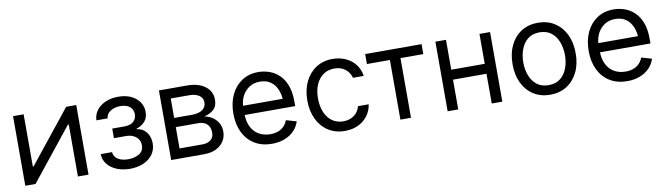

<svg xmlns="http://www.w3.org/2000/svg" viewBox="-34 -1012 5139 1483"><g transform="rotate(-10 2536.0 -271.0)"><path d="M572.8 0H489.7V-407.7H482.9L157.2 0H77.1V-545.9H160.2V-136.7H166.5L493.7 -545.9H572.8Z M692.9 -139.6H781.7Q785.2 -102.5 815.9 -83.3Q846.7 -64 896 -63.5Q946.3 -64 981.9 -84.7Q1017.6 -105.5 1018.1 -152.3Q1018.1 -179.7 1004.4 -200Q990.7 -220.2 966.3 -231.7Q941.9 -243.2 908.7 -243.2H814.9V-318.4H908.7Q958.5 -318.4 982.4 -340.8Q1006.3 -363.3 1006.3 -397.5Q1006.3 -434.1 980.5 -456.3Q954.6 -478.5 906.7 -478.5Q859.4 -478.5 827.4 -457.3Q795.4 -436 793.5 -402.3H705.6Q707 -446.3 732.4 -480.2Q757.8 -514.2 802 -533.4Q846.2 -552.7 902.8 -552.7Q960.4 -552.7 1002.7 -532.7Q1044.9 -512.7 1068.4 -478.3Q1091.8 -443.8 1091.3 -400.4Q1091.8 -354.5 1065.7 -325.9Q1039.6 -297.4 1000.5 -285.2V-280.3Q1031.2 -277.8 1054.4 -260.3Q1077.6 -242.7 1090.3 -214.6Q1103 -186.5 1103 -152.3Q1103 -102.5 1076.4 -65.7Q1049.8 -28.8 1003.4 -8.8Q957 11.2 897 11.7Q838.9 11.2 793.2 -7.8Q747.6 -26.9 720.9 -60.8Q694.3 -94.7 692.9 -139.6Z M1221.2 0V-545.9H1443.8Q1531.7 -545.4 1583.7 -505.6Q1635.7 -465.8 1635.3 -400.4Q1635.7 -350.6 1606.2 -323.7Q1576.7 -296.9 1530.8 -287.1Q1560.5 -282.7 1589.1 -265.6Q1617.7 -248.5 1636.7 -219Q1655.8 -189.5 1655.8 -146.5Q1655.8 -104.5 1634.3 -71.3Q1612.8 -38.1 1573.2 -19Q1533.7 0 1478 0ZM1300.3 -77.1H1478Q1521 -76.7 1545.7 -97.2Q1570.3 -117.7 1569.8 -153.3Q1570.3 -195.8 1545.7 -220Q1521 -244.1 1478 -244.1H1300.3ZM1300.3 -316.4H1443.8Q1494.1 -316.9 1522.9 -337.6Q1551.8 -358.4 1551.3 -394.5Q1551.8 -429.2 1522.9 -449Q1494.1 -468.8 1443.8 -468.8H1300.3Z M2011.2 11.7Q1932.6 11.7 1875.2 -23.4Q1817.9 -58.6 1787.1 -121.8Q1756.3 -185.1 1756.3 -268.6Q1756.3 -352.5 1786.6 -416.5Q1816.9 -480.5 1871.8 -516.6Q1926.8 -552.7 2000.5 -552.7Q2043 -552.7 2085 -538.6Q2127 -524.4 2161.4 -492.7Q2195.8 -460.9 2216.3 -408.7Q2236.8 -356.4 2236.8 -280.3V-244.1H1815.9V-316.4H2191.4L2152.8 -289.1Q2152.8 -343.8 2135.7 -386.2Q2118.7 -428.7 2084.7 -453.1Q2050.8 -477.5 2000.5 -477.5Q1950.2 -477.5 1914.3 -452.9Q1878.4 -428.2 1859.4 -388.7Q1840.3 -349.1 1840.3 -303.7V-255.9Q1840.3 -193.8 1861.8 -150.9Q1883.3 -107.9 1921.9 -85.7Q1960.4 -63.5 2011.2 -63.5Q2043.9 -63.5 2070.8 -73Q2097.7 -82.5 2117.2 -101.8Q2136.7 -121.1 2147 -149.4L2228 -126Q2215.3 -85 2185.3 -54Q2155.3 -22.9 2110.8 -5.6Q2066.4 11.7 2011.2 11.7Z M2583.5 11.7Q2507.3 11.7 2451.9 -24.7Q2396.5 -61 2366.5 -124.5Q2336.4 -188 2336.4 -269.5Q2336.4 -353 2367.2 -416.7Q2397.9 -480.5 2453.4 -516.6Q2508.8 -552.7 2582.5 -552.7Q2640.1 -552.7 2686.3 -531.5Q2732.4 -510.3 2762 -471.7Q2791.5 -433.1 2798.3 -381.8H2714.4Q2708 -406.7 2691.4 -428.7Q2674.8 -450.7 2647.7 -464.1Q2620.6 -477.5 2583.5 -477.5Q2534.7 -477.5 2498 -452.1Q2461.4 -426.8 2440.9 -380.6Q2420.4 -334.5 2420.4 -272.5Q2420.4 -209.5 2440.4 -162.4Q2460.4 -115.2 2497.3 -89.4Q2534.2 -63.5 2583.5 -63.5Q2632.8 -63.5 2668 -89.1Q2703.1 -114.7 2714.4 -159.2H2798.3Q2791.5 -110.8 2763.4 -72.3Q2735.4 -33.7 2689.7 -11Q2644 11.7 2583.5 11.7Z M3019 0V-467.8H2838.9V-545.9H3281.2V-467.8H3102.1V0Z M3753.9 -311.5V-233.4H3453.1V-311.5ZM3472.7 -545.9V0H3389.6V-545.9ZM3818.4 -545.9V0H3735.4V-545.9Z M4193.4 11.7Q4119.6 11.7 4064 -23.4Q4008.3 -58.6 3977.3 -122.1Q3946.3 -185.5 3946.3 -269.5Q3946.3 -355 3977.3 -418.7Q4008.3 -482.4 4064 -517.6Q4119.6 -552.7 4193.4 -552.7Q4267.6 -552.7 4323.2 -517.6Q4378.9 -482.4 4410.2 -418.7Q4441.4 -355 4441.4 -269.5Q4441.4 -185.5 4410.2 -122.1Q4378.9 -58.6 4323.2 -23.4Q4267.6 11.7 4193.4 11.7ZM4193.4 -63.5Q4250 -63.5 4286.1 -92.3Q4322.3 -121.1 4339.8 -168.2Q4357.4 -215.3 4357.4 -269.5Q4357.4 -324.7 4339.8 -372.1Q4322.3 -419.4 4286.1 -448.5Q4250 -477.5 4193.4 -477.5Q4137.2 -477.5 4101.3 -448.5Q4065.4 -419.4 4047.9 -372.1Q4030.3 -324.7 4030.3 -269.5Q4030.3 -215.3 4047.9 -168.2Q4065.4 -121.1 4101.3 -92.3Q4137.2 -63.5 4193.4 -63.5Z M4797.9 11.7Q4719.2 11.7 4661.9 -23.4Q4604.5 -58.6 4573.7 -121.8Q4543 -185.1 4543 -268.6Q4543 -352.5 4573.2 -416.5Q4603.5 -480.5 4658.4 -516.6Q4713.4 -552.7 4787.1 -552.7Q4829.6 -552.7 4871.6 -538.6Q4913.6 -524.4 4948 -492.7Q4982.4 -460.9 5002.9 -408.7Q5023.4 -356.4 5023.4 -280.3V-244.1H4602.5V-316.4H4978L4939.5 -289.1Q4939.5 -343.8 4922.4 -386.2Q4905.3 -428.7 4871.3 -453.1Q4837.4 -477.5 4787.1 -477.5Q4736.8 -477.5 4700.9 -452.9Q4665 -428.2 4646 -388.7Q4627 -349.1 4627 -303.7V-255.9Q4627 -193.8 4648.4 -150.9Q4669.9 -107.9 4708.5 -85.7Q4747.1 -63.5 4797.9 -63.5Q4830.6 -63.5 4857.4 -73Q4884.3 -82.5 4903.8 -101.8Q4923.3 -121.1 4933.6 -149.4L5014.6 -126Q5002 -85 4971.9 -54Q4941.9 -22.9 4897.5 -5.6Q4853 11.7 4797.9 11.7Z"/></g></svg>

Font: Inter
Style: Regular
Weight: 400
Designer: Rasmus Andersson
Foundry: rsms
Version: Version 4.000;git-8c9346024